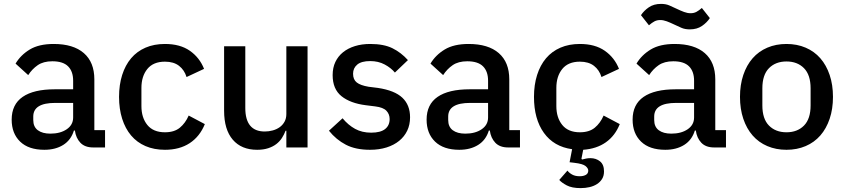

<svg xmlns="http://www.w3.org/2000/svg" viewBox="-20 -758 4345 987"><path d="M459 0Q416 0 393 -24.5Q370 -49 365 -87H360Q345 -38 305 -13Q265 12 208 12Q127 12 83.5 -30Q40 -72 40 -143Q40 -221 96.5 -260Q153 -299 262 -299H356V-343Q356 -391 330 -417Q304 -443 249 -443Q203 -443 174 -423Q145 -403 125 -372L60 -431Q86 -475 133 -503.5Q180 -532 256 -532Q357 -532 411 -485Q465 -438 465 -350V-89H520V0ZM239 -71Q290 -71 323 -93.5Q356 -116 356 -154V-229H264Q151 -229 151 -159V-141Q151 -106 174.5 -88.5Q198 -71 239 -71Z M828 12Q772 12 728 -7Q684 -26 654 -61.5Q624 -97 608 -147.5Q592 -198 592 -260Q592 -322 608 -372.5Q624 -423 654 -458.5Q684 -494 728 -513Q772 -532 828 -532Q906 -532 956 -497Q1006 -462 1029 -404L939 -362Q928 -398 900.5 -419.5Q873 -441 828 -441Q768 -441 737.5 -403.5Q707 -366 707 -306V-213Q707 -153 737.5 -115.5Q768 -78 828 -78Q876 -78 904.5 -101.5Q933 -125 950 -164L1033 -120Q1007 -56 955 -22Q903 12 828 12Z M1452 -86H1448Q1441 -67 1429.5 -49Q1418 -31 1400.5 -17.5Q1383 -4 1358.5 4Q1334 12 1302 12Q1221 12 1176.5 -40Q1132 -92 1132 -189V-520H1241V-203Q1241 -82 1341 -82Q1362 -82 1382 -87.5Q1402 -93 1417.5 -104Q1433 -115 1442.5 -132Q1452 -149 1452 -172V-520H1561V0H1452Z M1882 12Q1808 12 1758 -14Q1708 -40 1671 -86L1741 -150Q1770 -115 1805.5 -95.5Q1841 -76 1888 -76Q1936 -76 1959.5 -94.5Q1983 -113 1983 -146Q1983 -171 1966.5 -188.5Q1950 -206 1909 -211L1861 -217Q1781 -227 1735.5 -263.5Q1690 -300 1690 -372Q1690 -410 1704 -439.5Q1718 -469 1743.5 -489.5Q1769 -510 1804.5 -521Q1840 -532 1883 -532Q1953 -532 1997.5 -510Q2042 -488 2077 -449L2010 -385Q1990 -409 1957.5 -426.5Q1925 -444 1883 -444Q1838 -444 1816.5 -426Q1795 -408 1795 -379Q1795 -349 1814 -334Q1833 -319 1875 -312L1923 -306Q2009 -293 2048.5 -255.5Q2088 -218 2088 -155Q2088 -117 2073.5 -86.5Q2059 -56 2032 -34Q2005 -12 1967 0Q1929 12 1882 12Z M2592 0Q2549 0 2526 -24.5Q2503 -49 2498 -87H2493Q2478 -38 2438 -13Q2398 12 2341 12Q2260 12 2216.5 -30Q2173 -72 2173 -143Q2173 -221 2229.5 -260Q2286 -299 2395 -299H2489V-343Q2489 -391 2463 -417Q2437 -443 2382 -443Q2336 -443 2307 -423Q2278 -403 2258 -372L2193 -431Q2219 -475 2266 -503.5Q2313 -532 2389 -532Q2490 -532 2544 -485Q2598 -438 2598 -350V-89H2653V0ZM2372 -71Q2423 -71 2456 -93.5Q2489 -116 2489 -154V-229H2397Q2284 -229 2284 -159V-141Q2284 -106 2307.5 -88.5Q2331 -71 2372 -71Z M2961 -532Q3039 -532 3089 -497Q3139 -462 3162 -404L3072 -362Q3061 -398 3033.5 -419.5Q3006 -441 2961 -441Q2901 -441 2870.5 -403.5Q2840 -366 2840 -306V-213Q2840 -153 2870.5 -115.5Q2901 -78 2961 -78Q3009 -78 3037.5 -101.5Q3066 -125 3083 -164L3166 -120Q3142 -60 3094.5 -26.5Q3047 7 2978 12L2969 58L2972 62Q2983 59 2993.5 57Q3004 55 3015 55Q3044 55 3064.5 71.5Q3085 88 3085 123Q3085 146 3075 162Q3065 178 3048.5 188.5Q3032 199 3010.5 204Q2989 209 2965 209Q2920 209 2893.5 195Q2867 181 2855 167L2897 119Q2906 131 2921.5 139.5Q2937 148 2960 148Q2979 148 2991.5 141Q3004 134 3004 119Q3004 107 2990 95.5Q2976 84 2933 79L2908 76L2921 9Q2827 -4 2776 -75Q2725 -146 2725 -260Q2725 -322 2741 -372.5Q2757 -423 2787 -458.5Q2817 -494 2861 -513Q2905 -532 2961 -532Z M3651 0Q3608 0 3585 -24.5Q3562 -49 3557 -87H3552Q3537 -38 3497 -13Q3457 12 3400 12Q3319 12 3275.5 -30Q3232 -72 3232 -143Q3232 -221 3288.5 -260Q3345 -299 3454 -299H3548V-343Q3548 -391 3522 -417Q3496 -443 3441 -443Q3395 -443 3366 -423Q3337 -403 3317 -372L3252 -431Q3278 -475 3325 -503.5Q3372 -532 3448 -532Q3549 -532 3603 -485Q3657 -438 3657 -350V-89H3712V0ZM3431 -71Q3482 -71 3515 -93.5Q3548 -116 3548 -154V-229H3456Q3343 -229 3343 -159V-141Q3343 -106 3366.5 -88.5Q3390 -71 3431 -71ZM3526 -607Q3501 -607 3483 -615Q3465 -623 3448 -631Q3425 -642 3407.5 -648.5Q3390 -655 3374 -655Q3357 -655 3344 -648Q3331 -641 3316 -628L3275 -680Q3290 -703 3315.5 -720.5Q3341 -738 3378 -738Q3403 -738 3421 -730Q3439 -722 3456 -714Q3479 -703 3496.5 -696.5Q3514 -690 3530 -690Q3547 -690 3560 -697Q3573 -704 3588 -717L3629 -665Q3614 -642 3588.5 -624.5Q3563 -607 3526 -607Z M4023 12Q3969 12 3924.5 -7Q3880 -26 3849 -61.5Q3818 -97 3801 -147.5Q3784 -198 3784 -260Q3784 -322 3801 -372.5Q3818 -423 3849 -458.5Q3880 -494 3924.5 -513Q3969 -532 4023 -532Q4077 -532 4121.5 -513Q4166 -494 4197 -458.5Q4228 -423 4245 -372.5Q4262 -322 4262 -260Q4262 -198 4245 -147.5Q4228 -97 4197 -61.5Q4166 -26 4121.5 -7Q4077 12 4023 12ZM4023 -78Q4079 -78 4113 -112.5Q4147 -147 4147 -216V-304Q4147 -373 4113 -407.5Q4079 -442 4023 -442Q3967 -442 3933 -407.5Q3899 -373 3899 -304V-216Q3899 -147 3933 -112.5Q3967 -78 4023 -78Z"/></svg>

Font: IBM Plex Sans Arabic Medm
Style: Regular
Weight: 500
Designer: Mike Abbink, Paul van der Laan, Pieter van Rosmalen, Wael Morcos, Khajak Apelian
Foundry: Bold Monday
Version: Version 1.005